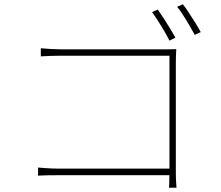

<svg xmlns="http://www.w3.org/2000/svg" viewBox="-20 -860 1040 903"><path d="M722 -815Q733 -800 748.5 -776Q764 -752 779 -727.5Q794 -703 805 -683L777 -669Q767 -689 752.5 -714Q738 -739 722.5 -763Q707 -787 695 -803ZM840 -840Q852 -825 867 -802Q882 -779 897.5 -754.5Q913 -730 924 -709L896 -696Q879 -727 856 -765.5Q833 -804 813 -828ZM172 -633Q194 -631 219.5 -629.5Q245 -628 267 -628H748Q763 -628 777.5 -628Q792 -628 809 -629Q808 -613 807.5 -596.5Q807 -580 807 -567V-52Q807 -24 808.5 -0.5Q810 23 810 23H775Q775 23 776 -0.5Q777 -24 777 -50V-598H268Q244 -598 215 -597Q186 -596 172 -595ZM159 -72Q172 -71 200 -69Q228 -67 256 -67H788V-36H257Q225 -36 200 -35.5Q175 -35 159 -34Z"/></svg>

Font: Noto Sans JP
Style: Regular
Weight: 100
Designer: Ryoko NISHIZUKA 西塚涼子 (kana, bopomofo & ideographs); Paul D. Hunt (Latin, Greek & Cyrillic); Sandoll Communications 산돌커뮤니
Foundry: Adobe
Version: Version 2.004;hotconv 1.0.118;makeotfexe 2.5.65603